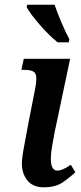

<svg xmlns="http://www.w3.org/2000/svg" viewBox="-20 -786 346 816"><path d="M166 10Q216 10 246.5 -11Q277 -32 300 -54L281 -86Q246 -61 224 -61Q196 -61 196 -112Q196 -132 201.5 -165Q207 -198 212 -223L278 -536H81L71 -489H86Q120 -489 129.5 -474.5Q139 -460 130 -412L100 -259Q92 -214 82.5 -164.5Q73 -115 73 -91Q73 -48 96.5 -19Q120 10 166 10ZM225 -606H272L275 -619Q260 -646 241.5 -689.5Q223 -733 212 -766H96L93 -756Q111 -724 150.5 -679Q190 -634 225 -606Z"/></svg>

Font: Noto Serif SemiCondensed Semi
Style: Italic
Weight: 600
Width: 4
Italic angle: -12°
Designer: Monotype Design Team
Foundry: Monotype Imaging Inc.
Version: Version 1.901